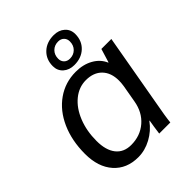

<svg xmlns="http://www.w3.org/2000/svg" viewBox="-206 -830 953 953"><g transform="rotate(-45 271.0 -353.0)"><path d="M29 -189Q29 -282 61.5 -355Q94 -428 152.5 -469Q211 -510 285 -510Q337 -510 376 -488Q415 -466 431 -428H433L455 -500H525L459 -126Q442 -35 439 0H361Q367 -46 373 -79H371Q341 -38 296.5 -14Q252 10 205 10Q124 10 76.5 -43.5Q29 -97 29 -189ZM387 -200 403 -291Q406 -311 406 -327Q406 -382 375.5 -413.5Q345 -445 291 -445Q242 -445 201.5 -412Q161 -379 138 -321.5Q115 -264 115 -194Q115 -129 143 -93.5Q171 -58 223 -58Q287 -58 331.5 -96.5Q376 -135 387 -200ZM224 -610Q224 -657 255 -686.5Q286 -716 336 -716Q371 -716 393.5 -696Q416 -676 416 -644Q416 -597 385 -567.5Q354 -538 304 -538Q269 -538 246.5 -558Q224 -578 224 -610ZM371 -637Q371 -655 359.5 -666.5Q348 -678 329 -678Q303 -678 286 -661Q269 -644 269 -617Q269 -599 280.5 -587.5Q292 -576 311 -576Q337 -576 354 -593Q371 -610 371 -637Z"/></g></svg>

Font: Sarabun
Style: Italic
Weight: 400
Italic angle: -10°
Designer: Suppakit Chalermlarp | Katatrad Co.,Ltd.
Foundry: Cadson Demak Co.,Ltd.
Version: Version 1.000; ttfautohint (v1.6)